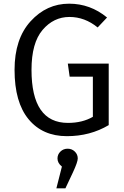

<svg xmlns="http://www.w3.org/2000/svg" viewBox="-20 -727 674 1042"><path d="M355 -707Q470 -707 561 -632L510 -578Q440 -635 357 -635Q271 -635 211 -564.5Q151 -494 151 -348Q151 -60 349 -60Q427 -60 484 -93V-311H358L348 -382H570V-48Q469 12 343 12Q211 12 135 -80Q59 -172 59 -348Q59 -516 146 -611.5Q233 -707 355 -707ZM402 133Q402 152 376 208L335 295H286L316 177Q292 158 292 133Q292 111 308 95.5Q324 80 347 80Q370 80 386 95.5Q402 111 402 133Z"/></svg>

Font: Sedus Text
Style: Regular
Weight: 400
Designer: TypeMates
Foundry: TypeMates, Runge Thomsen GbR
Version: Version 4.202;PS 004.202;hotconv 1.0.88;makeotf.lib2.5.64775